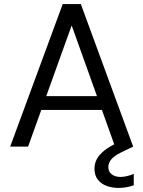

<svg xmlns="http://www.w3.org/2000/svg" viewBox="-20 -720 704 943"><path d="M30 0 288 -700H377L634 0H545L332 -595L118 0ZM148 -180 172 -248H489L513 -180ZM562 203Q532 203 505 193.5Q478 184 461 163Q444 142 444 108Q444 84 455 62.5Q466 41 491.5 20Q517 -1 560 -20L613 -43L634 0L576 28Q541 45 526.5 63Q512 81 512 100Q512 123 528.5 136Q545 149 572 149Q586 149 603.5 145Q621 141 637 134V190Q621 196 601.5 199.5Q582 203 562 203Z"/></svg>

Font: DVN - DM Sans
Style: Regular
Weight: 400
Designer: Colophon Foundry, Jonny Pinhorn
Foundry: Colophon Foundry
Version: Version 4.004;gftools[0.9.30]